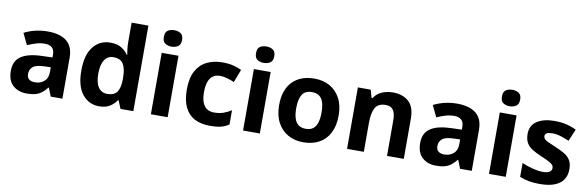

<svg xmlns="http://www.w3.org/2000/svg" viewBox="-52 -1215 5146 1680"><g transform="rotate(10 2521.5 -375.0)"><path d="M302 -557Q412 -557 470.5 -509.5Q529 -462 529 -364V0H425L396 -74H392Q369 -45 344.5 -26Q320 -7 288.5 1.5Q257 10 211 10Q138 10 90 -32.5Q42 -75 42 -163Q42 -250 103 -291.5Q164 -333 286 -337L381 -340V-364Q381 -407 358.5 -427Q336 -447 296 -447Q256 -447 218 -435.5Q180 -424 142 -407L93 -508Q137 -531 190.5 -544Q244 -557 302 -557ZM323 -251Q251 -249 223 -225Q195 -201 195 -162Q195 -128 215 -113.5Q235 -99 267 -99Q315 -99 348 -127.5Q381 -156 381 -208V-253Z M855 10Q764 10 706.5 -61.5Q649 -133 649 -272Q649 -412 707 -484Q765 -556 859 -556Q918 -556 956 -533Q994 -510 1016 -476H1021Q1018 -492 1014 -522.5Q1010 -553 1010 -585V-760H1159V0H1045L1016 -71H1010Q988 -37 951 -13.5Q914 10 855 10ZM907 -109Q969 -109 994 -145.5Q1019 -182 1020 -255V-271Q1020 -351 995.5 -393Q971 -435 905 -435Q856 -435 828 -392.5Q800 -350 800 -270Q800 -190 828 -149.5Q856 -109 907 -109Z M1464 -546V0H1315V-546ZM1390 -760Q1423 -760 1447 -744.5Q1471 -729 1471 -686.8Q1471 -646 1447 -630Q1423 -614 1390 -614Q1355.7 -614 1332.4 -630Q1309 -646 1309 -686.8Q1309 -729 1332.4 -744.5Q1355.7 -760 1390 -760Z M1842 10Q1761 10 1704 -19.5Q1647 -49 1617 -111Q1587 -173 1587 -270Q1587 -370 1621 -433Q1655 -496 1715.5 -526Q1776 -556 1855 -556Q1911 -556 1952.5 -545Q1994 -534 2025 -519L1981 -404Q1946 -418 1915.5 -427Q1885 -436 1855 -436Q1816 -436 1790 -417.5Q1764 -399 1751.5 -362.5Q1739 -326 1739 -271Q1739 -217 1752.5 -181.5Q1766 -146 1792 -128.5Q1818 -111 1855 -111Q1902 -111 1938 -123.5Q1974 -136 2008 -158V-31Q1974 -9 1936.5 0.5Q1899 10 1842 10Z M2283 -546V0H2134V-546ZM2209 -760Q2242 -760 2266 -744.5Q2290 -729 2290 -686.8Q2290 -646 2266 -630Q2242 -614 2209 -614Q2174.7 -614 2151.4 -630Q2128 -646 2128 -686.8Q2128 -729 2151.4 -744.5Q2174.7 -760 2209 -760Z M2935 -273.8Q2935 -183 2902.5 -119.5Q2870 -56 2810.3 -23Q2750.7 10 2668.6 10Q2593 10 2533.7 -23.1Q2474.4 -56.2 2440.2 -119.8Q2406 -183.4 2406 -274Q2406 -410 2477 -483Q2548 -556 2672 -556Q2749.4 -556 2808.2 -523Q2867 -490 2901 -427.3Q2935 -364.5 2935 -273.8ZM2558 -273.8Q2558 -220 2569.5 -183.5Q2581 -147 2606 -128.5Q2631 -110 2671 -110Q2711 -110 2735.5 -128.5Q2760 -147 2771.5 -183.5Q2783 -220 2783 -273.6Q2783 -328 2771.5 -364Q2760 -400 2735 -418Q2710.1 -436 2670.3 -436Q2611 -436 2584.5 -395.5Q2558 -355 2558 -273.8Z M3368 -556Q3456 -556 3509 -508.5Q3562 -461 3562 -356V0H3413V-319Q3413 -378 3392 -407.5Q3371 -437 3325 -437Q3257 -437 3232 -390.5Q3207 -344 3207 -257V0H3058V-546H3172L3192 -476H3200Q3218 -504 3244 -521.5Q3270 -539 3302 -547.5Q3334 -556 3368 -556Z M3939 -557Q4049 -557 4107.5 -509.5Q4166 -462 4166 -364V0H4062L4033 -74H4029Q4006 -45 3981.5 -26Q3957 -7 3925.5 1.5Q3894 10 3848 10Q3775 10 3727 -32.5Q3679 -75 3679 -163Q3679 -250 3740 -291.5Q3801 -333 3923 -337L4018 -340V-364Q4018 -407 3995.5 -427Q3973 -447 3933 -447Q3893 -447 3855 -435.5Q3817 -424 3779 -407L3730 -508Q3774 -531 3827.5 -544Q3881 -557 3939 -557ZM3960 -251Q3888 -249 3860 -225Q3832 -201 3832 -162Q3832 -128 3852 -113.5Q3872 -99 3904 -99Q3952 -99 3985 -127.5Q4018 -156 4018 -208V-253Z M4468 -546V0H4319V-546ZM4394 -760Q4427 -760 4451 -744.5Q4475 -729 4475 -686.8Q4475 -646 4451 -630Q4427 -614 4394 -614Q4359.7 -614 4336.4 -630Q4313 -646 4313 -686.8Q4313 -729 4336.4 -744.5Q4359.7 -760 4394 -760Z M5005 -162Q5005 -107 4979 -68.5Q4953 -30 4901 -10Q4849 10 4772 10Q4715 10 4674 2.5Q4633 -5 4592 -22V-145Q4636 -125 4687 -112Q4738 -99 4777 -99Q4821 -99 4839.5 -112Q4858 -125 4858 -146Q4858 -160 4850.5 -171Q4843 -182 4818 -196Q4793 -210 4740 -232Q4689 -254 4656 -275.5Q4623 -297 4607 -327.5Q4591 -358 4591 -404Q4591 -480 4650 -518Q4709 -556 4807 -556Q4858 -556 4904 -546Q4950 -536 4999 -513L4954 -406Q4914 -423 4878 -434.5Q4842 -446 4805 -446Q4772 -446 4755.5 -437Q4739 -428 4739 -410Q4739 -397 4747.5 -386.5Q4756 -376 4780.5 -364Q4805 -352 4853 -332Q4900 -313 4934 -292.5Q4968 -272 4986.5 -241.5Q5005 -211 5005 -162Z"/></g></svg>

Font: Noto Sans Cham
Style: Regular
Weight: 400
Designer: Monotype Design Team
Foundry: Monotype Imaging Inc.
Version: Version 2.002